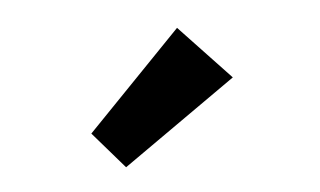

<svg xmlns="http://www.w3.org/2000/svg" viewBox="-50 -1355 948 568"><g transform="rotate(-10 424.5 -1071.0)"><path d="M204 -997 288 -881 645 -1088 508 -1261Z"/></g></svg>

Font: Hussar Dziwak
Style: Regular
Weight: 400
Version: Version 1.022